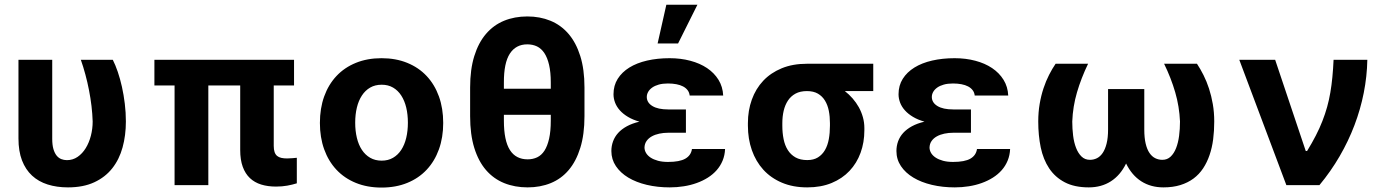

<svg xmlns="http://www.w3.org/2000/svg" viewBox="-20 -806 6026 836"><path d="M207.4 -545.5V-201.7Q207.4 -175.1 212.5 -157.3Q217.7 -139.6 226.4 -128.7Q235.1 -117.9 246.8 -113.3Q258.5 -108.7 271.3 -108.7Q297.2 -108.7 318 -123Q338.8 -137.4 353.3 -161Q367.9 -184.7 375.7 -215Q383.5 -245.4 383.5 -277Q382.5 -309.7 378.4 -344.3Q374.3 -378.9 367.5 -413.5Q360.8 -448.2 351.7 -481.7Q342.7 -515.3 332 -545.5H471.2Q482.6 -523.1 492.9 -492.9Q503.2 -462.7 511 -427.7Q518.8 -392.8 523.4 -354.4Q528.1 -316.1 528.1 -277Q528.1 -216.6 513.7 -164.2Q499.3 -111.9 468.8 -73.2Q438.2 -34.4 390.4 -12.3Q342.7 9.9 275.9 9.9Q227.3 9.9 187.5 -2.7Q147.7 -15.3 119.5 -41.4Q91.3 -67.5 75.8 -107.6Q60.4 -147.7 60.4 -203.1V-545.5Z M652.3 -433.9V-545.5H1260.3V-433.9H1171.9V-170.8Q1171.9 -154.5 1175.6 -143.8Q1179.3 -133.2 1186.6 -127.1Q1193.9 -121.1 1204.7 -118.6Q1215.6 -116.1 1229.8 -116.1Q1242.2 -116.1 1253.2 -117.2Q1264.2 -118.3 1272.4 -119V-7.8Q1253.2 -1.8 1230.8 2.3Q1208.5 6.4 1181.8 6.4Q1146 6.4 1117.2 -2.5Q1088.4 -11.4 1068.2 -30.5Q1047.9 -49.7 1036.9 -79.9Q1025.9 -110.1 1025.9 -152.7V-433.9H887.1V0H740.1V-433.9Z M1372.9 -270.6Q1372.9 -334.2 1391.5 -386Q1410.2 -437.9 1445 -475Q1479.8 -512.1 1529.5 -532.3Q1579.2 -552.6 1641.3 -552.6Q1703.5 -552.6 1753.2 -532.3Q1802.9 -512.1 1837.7 -475Q1872.5 -437.9 1891.2 -386Q1909.8 -334.2 1909.8 -270.6Q1909.8 -207.7 1891.2 -155.9Q1872.5 -104 1837.7 -66.9Q1802.9 -29.8 1753.2 -9.6Q1703.5 10.7 1641.3 10.7Q1579.2 10.7 1529.5 -9.6Q1479.8 -29.8 1445 -66.9Q1410.2 -104 1391.5 -155.9Q1372.9 -207.7 1372.9 -270.6ZM1526.6 -271.7Q1526.6 -236.2 1533.9 -205.8Q1541.2 -175.4 1555.8 -153.4Q1570.3 -131.4 1591.8 -119Q1613.3 -106.5 1642 -106.5Q1670.1 -106.5 1691.4 -119Q1712.7 -131.4 1727.1 -153.4Q1741.5 -175.4 1748.8 -205.8Q1756 -236.2 1756 -271.7Q1756 -307.5 1748.8 -337.7Q1741.5 -367.9 1727.1 -390.1Q1712.7 -412.3 1691.4 -424.7Q1670.1 -437.1 1642 -437.1Q1613.3 -437.1 1591.8 -424.7Q1570.3 -412.3 1555.8 -390.1Q1541.2 -367.9 1533.9 -337.7Q1526.6 -307.5 1526.6 -271.7Z M2275.9 -734.4Q2331 -734.4 2376.6 -715.7Q2422.2 -697.1 2455.3 -658.7Q2488.3 -620.4 2506.6 -562.1Q2524.9 -503.9 2524.9 -425.1V-300.1Q2524.9 -220.5 2506.7 -162.1Q2488.6 -103.7 2456.1 -65.5Q2423.7 -27.3 2378 -8.7Q2332.4 9.9 2277.3 9.9Q2221.6 9.9 2175.4 -8.7Q2129.3 -27.3 2096.2 -65.5Q2063.2 -103.7 2045.1 -162.1Q2027 -220.5 2027 -300.1V-425.1Q2027 -503.6 2045.1 -561.8Q2063.2 -620 2096.1 -658.4Q2128.9 -696.7 2174.7 -715.6Q2220.5 -734.4 2275.9 -734.4ZM2277.3 -112.2Q2300.4 -112.2 2319.1 -121.1Q2337.7 -130 2350.7 -150Q2363.6 -170.1 2370.9 -202.2Q2378.2 -234.4 2378.2 -280.9V-306.1H2174V-280.9Q2174 -236.9 2180.6 -205.1Q2187.1 -173.3 2200.3 -152.7Q2213.4 -132.1 2232.8 -122.2Q2252.1 -112.2 2277.3 -112.2ZM2174 -446.7V-419.7H2378.2V-446.7Q2378.2 -491.5 2370.9 -523.1Q2363.6 -554.7 2350.3 -574.8Q2337 -594.8 2318.2 -603.9Q2299.4 -612.9 2275.9 -612.9Q2226.2 -612.9 2199.9 -572.4Q2173.7 -532 2174 -446.7Z M2764.2 -276.3Q2735.4 -284.4 2714.3 -297.1Q2693.2 -309.7 2679.2 -325.3Q2665.1 -340.9 2658.2 -359Q2651.3 -377.1 2651.3 -395.6Q2651.3 -433.6 2669.6 -462.7Q2687.9 -491.8 2720.3 -511.9Q2752.8 -532 2797.6 -542.3Q2842.3 -552.6 2895.6 -552.6Q2943.9 -552.6 2985.6 -541.5Q3027.3 -530.5 3058.6 -509.6Q3089.8 -488.6 3108.5 -458.5Q3127.1 -428.3 3128.9 -389.9H2983Q2981.5 -403.4 2973.9 -413.4Q2966.3 -423.3 2954 -429.7Q2941.8 -436.1 2925.1 -439.3Q2908.4 -442.5 2888.1 -442.5Q2865.4 -442.5 2848.4 -437.7Q2831.3 -432.9 2819.8 -424.7Q2808.2 -416.5 2802.2 -405.9Q2796.2 -395.2 2796.2 -383.5Q2796.5 -359 2820.7 -344.3Q2844.8 -329.5 2889.2 -329.5H2966.6V-228H2889.2Q2869.3 -228 2850.9 -224.1Q2832.4 -220.2 2818 -212.2Q2803.6 -204.2 2795.1 -191.9Q2786.6 -179.7 2786.2 -163Q2786.6 -150.6 2793.3 -139.4Q2800.1 -128.2 2813 -119.7Q2826 -111.2 2845 -106Q2864 -100.9 2888.5 -100.9Q2939.3 -100.9 2964.1 -115.2Q2989 -129.6 2992.9 -157.3H3137.1Q3136 -130 3126.4 -106.7Q3116.8 -83.5 3100.5 -65Q3084.2 -46.5 3062 -32.5Q3039.8 -18.5 3013.5 -9.1Q2987.2 0.4 2957.4 5.1Q2927.6 9.9 2896.3 9.9Q2842.7 9.9 2796.3 -1.1Q2750 -12.1 2715.7 -32.7Q2681.5 -53.3 2661.8 -82.6Q2642 -111.9 2642 -148.4Q2642 -170.5 2649.3 -190.5Q2656.6 -210.6 2671.5 -227.1Q2686.4 -243.6 2709.5 -256.2Q2732.6 -268.8 2764.2 -276.3ZM2881.4 -785.5H3016.7L2932.5 -616.8H2843.4Z M3236.5 -269.9Q3236.5 -324.9 3253.6 -372.3Q3270.6 -419.7 3303.3 -454.4Q3335.9 -489 3383.7 -508.7Q3431.5 -528.4 3493.6 -528.4H3782.3V-409.4H3658.7Q3676.8 -395.2 3692.5 -377.3Q3708.1 -359.4 3719.5 -339Q3730.8 -318.5 3737.2 -295.6Q3743.6 -272.7 3743.6 -248.6V-238.6Q3743.6 -186.1 3727.1 -140.8Q3710.6 -95.5 3679 -62Q3647.4 -28.4 3601 -9.2Q3554.7 9.9 3495 9.9Q3432.9 9.9 3384.8 -10.5Q3336.6 -30.9 3303.8 -66.9Q3271 -103 3253.7 -152.2Q3236.5 -201.3 3236.5 -258.5ZM3386.4 -258.5Q3386.4 -227.6 3391.9 -200.3Q3397.4 -172.9 3410.2 -152.7Q3422.9 -132.5 3443.7 -120.7Q3464.5 -109 3495 -109Q3522.7 -109 3541.5 -120.7Q3560.4 -132.5 3572.1 -152.7Q3583.8 -172.9 3588.8 -200.3Q3593.7 -227.6 3593.7 -258.5V-269.9Q3593.7 -298.3 3588.8 -323.5Q3583.8 -348.7 3572.1 -367.9Q3560.4 -387.1 3541.2 -398.3Q3522 -409.4 3493.6 -409.4Q3464.1 -409.4 3443.7 -398.3Q3423.3 -387.1 3410.7 -367.9Q3398.1 -348.7 3392.2 -323.5Q3386.4 -298.3 3386.4 -269.9Z M3883.2 -148.4Q3883.2 -170.5 3890.4 -190.5Q3897.7 -210.6 3912.6 -227.1Q3927.6 -243.6 3950.6 -256.2Q3973.7 -268.8 4005.3 -276.3Q3976.6 -284.4 3955.4 -297.1Q3934.3 -309.7 3920.3 -325.3Q3906.2 -340.9 3899.3 -359Q3892.4 -377.1 3892.4 -395.6Q3892.4 -433.6 3910.7 -462.7Q3929 -491.8 3961.5 -511.9Q3994 -532 4038.7 -542.3Q4083.5 -552.6 4136.7 -552.6Q4185 -552.6 4226.7 -541.5Q4268.5 -530.5 4299.7 -509.6Q4331 -488.6 4349.6 -458.5Q4368.3 -428.3 4370 -389.9H4224.1Q4222.7 -403.4 4215 -413.4Q4207.4 -423.3 4195.1 -429.7Q4182.9 -436.1 4166.2 -439.3Q4149.5 -442.5 4129.3 -442.5Q4106.5 -442.5 4089.5 -437.7Q4072.4 -432.9 4060.9 -424.7Q4049.4 -416.5 4043.3 -405.9Q4037.3 -395.2 4037.3 -383.5Q4037.6 -359 4061.8 -344.3Q4085.9 -329.5 4130.3 -329.5H4207.7V-228H4130.3Q4110.4 -228 4092 -224.1Q4073.5 -220.2 4059.1 -212.2Q4044.7 -204.2 4036.2 -191.9Q4027.7 -179.7 4027.3 -163Q4027.7 -150.6 4034.4 -139.4Q4041.2 -128.2 4054.2 -119.7Q4067.1 -111.2 4086.1 -106Q4105.1 -100.9 4129.6 -100.9Q4180.4 -100.9 4205.3 -115.2Q4230.1 -129.6 4234 -157.3H4378.2Q4377.1 -130 4367.5 -106.7Q4358 -83.5 4341.6 -65Q4325.3 -46.5 4303.1 -32.5Q4280.9 -18.5 4254.6 -9.1Q4228.3 0.4 4198.5 5.1Q4168.7 9.9 4137.4 9.9Q4083.8 9.9 4037.5 -1.1Q3991.1 -12.1 3956.9 -32.7Q3922.6 -53.3 3902.9 -82.6Q3883.2 -111.9 3883.2 -148.4Z M4576.3 -528.4H4717.7Q4687.5 -465.6 4669.4 -403.9Q4651.3 -342.3 4648.8 -277Q4648.8 -245.7 4652.5 -215.7Q4656.2 -185.7 4665.3 -162.3Q4674.4 -138.8 4689.1 -124.5Q4703.8 -110.1 4725.9 -110.1Q4742.2 -110.1 4756.4 -117.2Q4770.6 -124.3 4781.2 -139.9Q4791.9 -155.5 4798.3 -180.8Q4804.7 -206 4804.7 -242.2V-418.3H4962.4V-242.2Q4962.4 -206 4968.4 -180.8Q4974.4 -155.5 4985.1 -139.9Q4995.7 -124.3 5010.1 -117.2Q5024.5 -110.1 5041.2 -110.1Q5062.5 -110.1 5077.2 -124.1Q5092 -138.1 5101 -161.4Q5110.1 -184.7 5114 -214.7Q5117.9 -244.7 5117.9 -277Q5115.1 -342.3 5097.1 -404.1Q5079.2 -465.9 5048.7 -528.4H5191.8Q5206.7 -506 5220.3 -478.9Q5234 -451.7 5244.3 -420.1Q5254.6 -388.5 5260.8 -352.6Q5267 -316.8 5267 -277Q5267 -236.5 5262.3 -199.6Q5257.5 -162.6 5246.6 -130.9Q5235.8 -99.1 5218.6 -73Q5201.3 -46.9 5176.7 -28.6Q5152 -10.3 5119.5 -0.2Q5087 9.9 5045.5 9.9Q4990.8 9.9 4949.4 -16.5Q4908 -43 4883.2 -94.1Q4858.3 -43 4816.9 -16.5Q4775.6 9.9 4720.9 9.9Q4658.4 9.9 4616.1 -12.3Q4573.9 -34.4 4548.1 -73.2Q4522.4 -111.9 4511.5 -164.2Q4500.7 -216.6 4500.7 -277Q4500.7 -317.5 4506.9 -353.7Q4513.1 -389.9 4523.6 -421.5Q4534.1 -453.1 4547.8 -479.9Q4561.4 -506.7 4576.3 -528.4Z M5376.1 -545.5H5532.3L5665.5 -148.4H5671.2Q5692.8 -183.6 5709.3 -215.7Q5725.9 -247.9 5737.9 -278.8Q5750 -309.7 5758.5 -340.2Q5767 -370.7 5772.5 -403.1Q5778.1 -435.4 5781.4 -470.5Q5784.8 -505.7 5786.6 -545.5H5933.6Q5932.2 -473.4 5918 -401.6Q5903.8 -329.9 5877.5 -260.7Q5851.2 -191.4 5813 -125.7Q5774.9 -60 5725.1 0H5581Z"/></svg>

Font: Cannonade
Style: Bold
Weight: 700
Designer: Rasmus Andersson
Foundry: rsms
Version: Version 3.012;git-f93a4a705